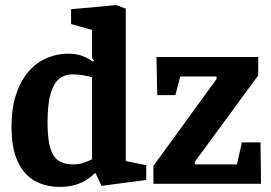

<svg xmlns="http://www.w3.org/2000/svg" viewBox="-20 -719 1060 751"><path d="M214 12Q157 12 114.5 -12.5Q72 -37 48.5 -89Q25 -141 25 -221Q25 -296 43 -350Q61 -404 92 -439.5Q123 -475 163 -492Q203 -509 246 -509Q282 -509 306.5 -498.5Q331 -488 344 -477L347 -483L340 -492V-602L258 -625V-683L435 -699L472 -685V-89L552 -73V-15L377 8L354 -41L351 -42Q340 -30 321.5 -17.5Q303 -5 276.5 3.5Q250 12 214 12ZM264 -76Q289 -76 307.5 -82.5Q326 -89 340 -96V-417Q325 -421 305.5 -424.5Q286 -428 264 -428Q232 -428 210.5 -410Q189 -392 177.5 -351Q166 -310 166 -240Q166 -176 176.5 -140.5Q187 -105 209 -90.5Q231 -76 264 -76ZM580 0V-70L827 -410V-420H685L666 -347H595L592 -496H990V-424L742 -86V-76H907L926 -162H999L1001 0Z"/></svg>

Font: Faustina
Style: Bold
Weight: 700
Designer: Alfonso Garcia
Foundry: http://www.omnibus-type.com
Version: Version 1.200